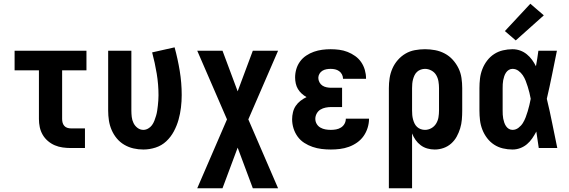

<svg xmlns="http://www.w3.org/2000/svg" viewBox="-20 -791 3040 1026"><path d="M358 0Q337 0 315 -3Q293 -6 273 -14.5Q253 -23 236 -37.5Q219 -52 208 -71Q197 -90 192.5 -111.5Q188 -133 188 -155V-415H58V-520H442V-415H312V-155Q312 -145 314.5 -135.5Q317 -126 323.5 -118.5Q330 -111 339.5 -108Q349 -105 358 -105H434V0Z M746 8Q719 8 693 2Q667 -4 644 -17.5Q621 -31 604 -51.5Q587 -72 576.5 -96.5Q566 -121 562 -147Q558 -173 558 -200V-520H682V-200Q682 -183 684 -166Q686 -149 693.5 -133.5Q701 -118 715 -107.5Q729 -97 746 -97Q759 -97 771.5 -104Q784 -111 792 -122Q800 -133 805 -146Q810 -159 814 -172.5Q818 -186 820 -199.5Q822 -213 823.5 -226.5Q825 -240 826 -254Q827 -268 827 -282Q827 -340 817.5 -397.5Q808 -455 793 -511L913 -538Q930 -476 940.5 -412Q951 -348 951 -283Q951 -250 947 -216.5Q943 -183 934 -151Q925 -119 909 -89Q893 -59 868.5 -36Q844 -13 811.5 -2.5Q779 8 746 8Z M1034 215 1193 -153 1034 -520H1169L1250 -303L1331 -520H1466L1307 -153L1466 215H1331L1250 -2L1169 215Z M1748 8Q1723 8 1698.5 5Q1674 2 1650.5 -6Q1627 -14 1606 -27.5Q1585 -41 1570.5 -61Q1556 -81 1548.5 -105Q1541 -129 1541 -154Q1541 -172 1545.5 -191Q1550 -210 1560.5 -225.5Q1571 -241 1586 -252.5Q1601 -264 1618 -272Q1604 -280 1592 -291Q1580 -302 1572 -315.5Q1564 -329 1560.5 -345Q1557 -361 1557 -377Q1557 -400 1563.5 -422Q1570 -444 1583.5 -462.5Q1597 -481 1616.5 -494Q1636 -507 1657.5 -514.5Q1679 -522 1701.5 -525Q1724 -528 1747 -528Q1770 -528 1793 -525Q1816 -522 1837.5 -513.5Q1859 -505 1878 -491.5Q1897 -478 1910 -459Q1923 -440 1929.5 -417.5Q1936 -395 1936 -372Q1936 -371 1936 -370.5Q1936 -370 1936 -370H1813Q1813 -370 1813 -370Q1813 -370 1813 -371Q1813 -382 1807.5 -393Q1802 -404 1792 -411Q1782 -418 1770.5 -420.5Q1759 -423 1747 -423Q1736 -423 1724.5 -421Q1713 -419 1703 -413Q1693 -407 1687 -396.5Q1681 -386 1681 -375Q1681 -375 1681 -375Q1681 -375 1681 -375Q1681 -363 1687 -351.5Q1693 -340 1703 -333.5Q1713 -327 1725.5 -324.5Q1738 -322 1750 -322H1808V-219H1750Q1735 -219 1720 -216Q1705 -213 1692.5 -205.5Q1680 -198 1672.5 -184.5Q1665 -171 1665 -156Q1665 -141 1672.5 -128.5Q1680 -116 1692.5 -109Q1705 -102 1719 -99.5Q1733 -97 1748 -97Q1762 -97 1776 -99.5Q1790 -102 1802 -109.5Q1814 -117 1821 -129.5Q1828 -142 1828 -157H1952Q1952 -157 1952 -157Q1952 -157 1952 -157Q1952 -132 1944.5 -108Q1937 -84 1923 -64Q1909 -44 1888.5 -29.5Q1868 -15 1844.5 -6.5Q1821 2 1796.5 5Q1772 8 1748 8Z M2058 215V-320Q2058 -347 2062 -373.5Q2066 -400 2077 -425Q2088 -450 2106 -470.5Q2124 -491 2147 -504.5Q2170 -518 2197 -523Q2224 -528 2251 -528Q2278 -528 2305 -523Q2332 -518 2356.5 -505Q2381 -492 2399.5 -471.5Q2418 -451 2430 -426.5Q2442 -402 2446 -374.5Q2450 -347 2450 -320V-200Q2450 -176 2448 -152Q2446 -128 2439 -105Q2432 -82 2420.5 -61Q2409 -40 2391 -24Q2373 -8 2350 0Q2327 8 2303 8Q2283 8 2263.5 2.5Q2244 -3 2228 -15Q2212 -27 2200.5 -43.5Q2189 -60 2182 -78V215ZM2251 -97Q2269 -97 2285 -106Q2301 -115 2310.5 -130.5Q2320 -146 2323 -164Q2326 -182 2326 -200V-320Q2326 -338 2323 -356Q2320 -374 2311 -389.5Q2302 -405 2285.5 -414Q2269 -423 2251 -423Q2240 -423 2228.5 -419Q2217 -415 2208.5 -407Q2200 -399 2195 -388.5Q2190 -378 2187 -366.5Q2184 -355 2183 -343.5Q2182 -332 2182 -320V-200Q2182 -188 2183 -176.5Q2184 -165 2187 -153.5Q2190 -142 2195 -131.5Q2200 -121 2208.5 -113Q2217 -105 2228 -101Q2239 -97 2251 -97Z M2719 8Q2693 8 2667.5 2Q2642 -4 2620.5 -18Q2599 -32 2583 -53Q2567 -74 2557.5 -98.5Q2548 -123 2545 -148.5Q2542 -174 2542 -200V-320Q2542 -346 2545 -371.5Q2548 -397 2557.5 -421.5Q2567 -446 2583 -467Q2599 -488 2620.5 -502Q2642 -516 2667.5 -522Q2693 -528 2719 -528Q2740 -528 2759.5 -521Q2779 -514 2795 -501Q2811 -488 2823 -471.5Q2835 -455 2844 -437Q2848 -457 2851 -478Q2854 -499 2857 -520H2956Q2943 -456 2930 -391.5Q2917 -327 2902 -263Q2918 -198 2931 -132Q2944 -66 2958 0H2859Q2856 -22 2852.5 -44Q2849 -66 2846 -88Q2836 -69 2824 -51.5Q2812 -34 2796 -20.5Q2780 -7 2760 0.5Q2740 8 2719 8ZM2719 -97Q2736 -97 2750.5 -108Q2765 -119 2774 -133.5Q2783 -148 2789 -164Q2795 -180 2800 -196.5Q2805 -213 2809 -230Q2813 -247 2816 -263Q2813 -280 2809 -296Q2805 -312 2800 -328Q2795 -344 2789 -359.5Q2783 -375 2773.5 -389Q2764 -403 2750 -413Q2736 -423 2719 -423Q2708 -423 2699 -417.5Q2690 -412 2684 -403Q2678 -394 2674.5 -383.5Q2671 -373 2669 -362.5Q2667 -352 2666.5 -341.5Q2666 -331 2666 -320V-200Q2666 -189 2666.5 -178.5Q2667 -168 2669 -157.5Q2671 -147 2674.5 -136.5Q2678 -126 2684 -117Q2690 -108 2699 -102.5Q2708 -97 2719 -97ZM2736 -575 2678 -625 2814 -771 2886 -709Z"/></svg>

Font: Iosevka SS04 Extrabold
Style: Regular
Weight: 800
Monospace: yes
Designer: Belleve Invis
Foundry: Belleve Invis
Version: Version 19.0.0; ttfautohint (v1.8.4)